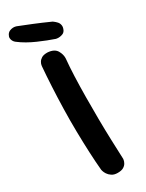

<svg xmlns="http://www.w3.org/2000/svg" viewBox="-230 -861 676 892"><g transform="rotate(-30 108.0 -415.0)"><path d="M111 -1Q92 -1 80 -9Q68 -17 61.5 -27Q55 -37 53 -44.5Q51 -52 51 -52Q47 -95 44.5 -149Q42 -203 41 -263Q40 -323 41.5 -383.5Q43 -444 46 -501Q49 -558 53 -606Q53 -606 54 -612.5Q55 -619 60 -627.5Q65 -636 75.5 -642.5Q86 -649 106 -649Q125 -648 137.5 -641.5Q150 -635 156 -624.5Q162 -614 164.5 -604.5Q167 -595 167 -588.5Q167 -582 167 -582Q163 -541 161 -489.5Q159 -438 158.5 -380.5Q158 -323 158.5 -264Q159 -205 161 -149Q163 -93 165 -45Q165 -45 164 -38.5Q163 -32 158 -23Q153 -14 142 -7.5Q131 -1 111 -1ZM173 -684Q155 -690 133.5 -698.5Q112 -707 89 -717Q66 -727 44 -739.5Q22 -752 4 -766Q4 -766 0 -769.5Q-4 -773 -7.5 -779.5Q-11 -786 -11.5 -794Q-12 -802 -6 -812Q0 -821 8.5 -824.5Q17 -828 25 -828.5Q33 -829 38.5 -827.5Q44 -826 44 -826Q77 -813 114 -798Q151 -783 200 -761Q200 -761 206 -756.5Q212 -752 219 -744.5Q226 -737 228 -725.5Q230 -714 223 -700Q218 -691 210 -687.5Q202 -684 193.5 -683Q185 -682 179 -683Q173 -684 173 -684Z"/></g></svg>

Font: Sour Gummy Medium
Style: Regular
Weight: 500
Designer: Stefie Justprince
Foundry: Eifetstype
Version: Version 1.000